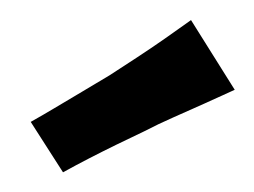

<svg xmlns="http://www.w3.org/2000/svg" viewBox="-20 -776 258 195"><path d="M44 -601 11.2 -652.2Q24 -659.4 37.2 -667.3Q50.4 -675.2 64.1 -683.3Q77.8 -691.4 91.4 -699.6Q105.6 -708.8 119.5 -717.9Q133.4 -727 147.3 -736.7Q161.2 -746.4 174 -755.6L218.4 -684.8Q202.6 -677.6 186.9 -670.5Q171.2 -663.4 156.1 -656.8Q141 -650.2 126.4 -642.6Q112.4 -636 98.3 -629.1Q84.2 -622.2 70.8 -615.3Q57.4 -608.4 44 -601Z"/></svg>

Font: Truculenta
Style: Regular
Weight: 400
Designer: Ivan Castro, Eva Sanz & Omnibus-Type Team
Foundry: Omnibus-Type
Version: Version 1.002